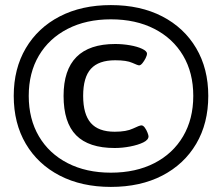

<svg xmlns="http://www.w3.org/2000/svg" viewBox="-20 -728 854 755"><path d="M416 7Q301 7 215 -37.5Q129 -82 81.5 -162.5Q34 -243 34 -351Q34 -458 81.5 -538.5Q129 -619 215 -663.5Q301 -708 416 -708Q532 -708 618 -663.5Q704 -619 751.5 -538.5Q799 -458 799 -351Q799 -243 751.5 -162.5Q704 -82 618 -37.5Q532 7 416 7ZM416 -49Q514 -49 587 -86.5Q660 -124 700 -192Q740 -260 740 -351Q740 -442 700 -509.5Q660 -577 587 -614.5Q514 -652 416 -652Q319 -652 246 -614.5Q173 -577 133 -509.5Q93 -442 93 -351Q93 -260 133 -192Q173 -124 246 -86.5Q319 -49 416 -49ZM431 -146Q329 -146 279.5 -196Q230 -246 230 -351Q230 -555 433 -555Q462 -555 491 -550Q520 -545 539 -536Q558 -527 558 -517Q558 -510 552.5 -499Q547 -488 540 -479.5Q533 -471 527 -471Q522 -471 500 -481Q478 -491 433 -491Q368 -491 337.5 -457.5Q307 -424 307 -351Q307 -279 337 -244.5Q367 -210 431 -210Q477 -210 503 -222.5Q529 -235 536 -235Q543 -235 549.5 -226Q556 -217 560 -206.5Q564 -196 564 -192Q564 -178 543.5 -168Q523 -158 492 -152Q461 -146 431 -146Z"/></svg>

Font: Asap Semi Expanded Semi Expanded SemiBold
Style: Italic
Weight: 600
Width: 6
Italic angle: -6°
Designer: Pablo Cosgaya
Foundry: Omnibus-Type
Version: Version 3.001; ttfautohint (v1.8.4.7-5d5b)